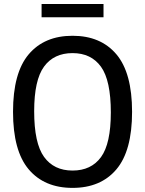

<svg xmlns="http://www.w3.org/2000/svg" viewBox="-20 -928 724 958"><path d="M45 -370Q45 -564.5 123.2 -657Q201.5 -749.5 342 -749.5Q482.5 -749.5 560.8 -657Q639 -564.5 639 -370Q639 -175.5 560.8 -83Q482.5 9.5 342 9.5Q201.5 9.5 123.2 -83Q45 -175.5 45 -370ZM533 -367Q533 -526.5 484 -594.8Q435 -663 342 -663Q249 -663 199.8 -595.8Q150.5 -528.5 150.5 -373Q150.5 -213.5 199.8 -145.2Q249 -77 342 -77Q435 -77 484 -144.2Q533 -211.5 533 -367ZM187.5 -842V-908H496.5V-842Z"/></svg>

Font: Encode Sans Semi Condensed Medium
Style: Regular
Weight: 500
Width: 4
Designer: Multiple Designers
Foundry: Impallari Type
Version: Version 2.000